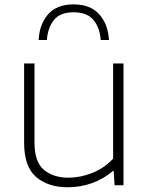

<svg xmlns="http://www.w3.org/2000/svg" viewBox="-20 -822 664 852"><path d="M280 9Q194 9 140.5 -36.5Q87 -82 87 -188.5V-540.5H133V-190.5Q133 -103 175 -68.2Q217 -33.5 284 -33.5Q335 -33.5 388 -54Q441 -74.5 482 -118V-540.5H528V0H488.5L484.5 -63H480.5Q439.5 -27.5 387.8 -9.2Q336 9 280 9ZM151.5 -644.5Q155 -714 193.2 -758.2Q231.5 -802.5 306.5 -802.5Q381.5 -802.5 420.8 -758Q460 -713.5 463.5 -644.5H427Q423 -699 394.8 -733.2Q366.5 -767.5 306.5 -767.5Q246.5 -767.5 219.2 -733.2Q192 -699 188 -644.5Z"/></svg>

Font: Encode Sans Expanded Expanded ExtraLight
Style: Regular
Weight: 200
Width: 7
Designer: Multiple Designers
Foundry: Impallari Type
Version: Version 3.000; ttfautohint (v1.8.3) -l 8 -r 50 -G 200 -x 14 